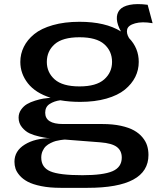

<svg xmlns="http://www.w3.org/2000/svg" viewBox="-20 -674 767 927"><path d="M367.2 -182.1Q315.4 -182.1 271 -189.9Q241.7 -186 220 -172.1Q198.2 -158.2 198.2 -129.9Q198.2 -75.2 284.2 -75.2H474.1Q524.4 -75.2 563.5 -66.7Q602.5 -58.1 627.2 -44.2Q651.9 -30.3 668 -10.7Q684.1 8.8 690.4 29.5Q696.8 50.3 696.8 74.2Q696.8 232.9 402.8 232.9H272.9Q219.7 232.9 179 224.6Q138.2 216.3 114.3 203.6Q90.3 190.9 75.2 173.6Q60.1 156.2 54.9 140.1Q49.8 124 49.8 106.9Q49.8 54.7 99.6 23.9Q149.4 -6.8 224.1 -6.8Q217.8 -6.8 207.5 -7.8Q197.3 -8.8 170.7 -14.6Q144 -20.5 123.5 -29.8Q103 -39.1 86.4 -59.1Q69.8 -79.1 69.8 -106Q69.8 -127.4 81.8 -144.5Q93.8 -161.6 110.4 -171.4Q127 -181.2 149.9 -188.2Q172.9 -195.3 189.7 -198Q206.5 -200.7 224.1 -202.1Q151.4 -225.1 114.7 -271.7Q78.1 -318.4 78.1 -375Q78.1 -413.6 95 -447.8Q111.8 -481.9 145.3 -509.3Q178.7 -536.6 235.1 -552.7Q291.5 -568.8 363.8 -568.8Q489.3 -568.8 564 -522Q545.9 -554.7 544.2 -581.1Q542.5 -607.4 557.1 -625.5Q571.8 -643.6 606.4 -650.6Q641.1 -657.7 692.9 -650.9L716.8 -562Q666 -570.8 632.3 -561.3Q598.6 -551.8 594 -532.2Q589.4 -512.7 603 -490.2Q649.9 -441.9 649.9 -375Q649.9 -336.4 633.1 -302.5Q616.2 -268.6 582.8 -241.2Q549.3 -213.9 493.9 -198Q438.5 -182.1 367.2 -182.1ZM206.1 -375Q206.1 -324.2 244.1 -290.5Q282.2 -256.8 363.8 -256.8Q444.8 -256.8 482.9 -290.5Q521 -324.2 521 -375Q521 -427.2 483.2 -460.7Q445.3 -494.1 363.8 -494.1Q282.2 -494.1 244.1 -460.7Q206.1 -427.2 206.1 -375ZM464.8 13.2 294.9 0Q292.5 0 288.3 0.2Q284.2 0.5 272.2 2.2Q260.3 3.9 249.3 6.8Q238.3 9.8 224.9 16.4Q211.4 22.9 201.9 31.7Q192.4 40.5 185.8 54.9Q179.2 69.3 179.2 86.9Q179.2 134.3 222.7 153.1Q266.1 171.9 377.9 171.9Q478.5 171.9 523.2 152.6Q567.9 133.3 567.9 86.9Q567.9 53.7 544.2 35.6Q520.5 17.6 464.8 13.2Z"/></svg>

Font: Sporting Grotesque
Style: Regular
Weight: 400
Designer: Lucas LE BIHAN
Foundry: Lucas LE BIHAN
Version: Version 2.001;PS 2.1;hotconv 1.0.88;makeotf.lib2.5.647800